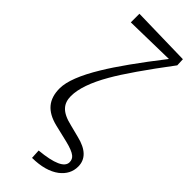

<svg xmlns="http://www.w3.org/2000/svg" viewBox="-318 -843 1087 1087"><g transform="rotate(45 225.0 -299.5)"><path d="M217 204 214 148Q385 132 385 71Q385 47 367 33Q346 16 289 2L184 -23Q115 -40 82 -79.5Q49 -119 49 -185Q49 -269 140 -419Q213 -540 369 -740L70 -734V-803L426 -795L428 -748Q266 -533 203 -423Q125 -288 125 -199Q125 -154 150 -127Q177 -97 243 -82L317 -63Q437 -34 437 54Q437 116 383 158Q323 203 217 204Z"/></g></svg>

Font: Cactus Classical Serif
Style: Regular
Weight: 400
Designer: Henry Chan (via Glyphwiki)、田海東、宇文滿月
Foundry: Moonlit Owen
Version: Version 1.000